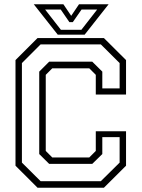

<svg xmlns="http://www.w3.org/2000/svg" viewBox="-20 -878 662 898"><path d="M155.5 0 52.5 -103V-597L155.5 -700H466L569.5 -597V-436H428V-528L397.5 -558.5H224.5L194 -528V-172L224.5 -141.5H397.5L428 -172V-264H569.5V-103L466 0ZM170 -30.5H451.5L539.5 -117.5V-236.5H458.5V-157.5L411.5 -111.5H210L163.5 -157.5V-543L210 -589.5H411.5L458.5 -543V-464.5H539.5V-583L451.5 -670.5H170L82.5 -583V-117.5ZM250 -716 138 -858H276.5L313 -804L349.5 -858H488L376 -716ZM265 -738.5H360.5L434.5 -833.5H361.5L320.5 -774.5H304.5L264 -833.5H191Z"/></svg>

Font: Tourney Light
Style: Regular
Weight: 300
Version: Version 1.015